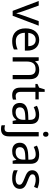

<svg xmlns="http://www.w3.org/2000/svg" viewBox="1446 -2224 1017 3950"><g transform="rotate(90 1955.0 -248.5)"><path d="M203 0H304L508 -536H414L300 -220C285 -177 262 -111 255 -78H251C245 -111 224 -176 208 -220L94 -536H0Z M800 -546C658 -546 563 -440 563 -264C563 -85 668 10 821 10C894 10 942 -1 997 -25V-102C941 -78 893 -65 825 -65C718 -65 657 -130 654 -251H1021V-304C1021 -450 937 -546 800 -546ZM799 -474C888 -474 928 -412 929 -321H656C665 -417 715 -474 799 -474Z M1415 -546C1347 -546 1281 -519 1246 -463H1241L1228 -536H1157V0H1245V-278C1245 -403 1283 -472 1402 -472C1484 -472 1522 -429 1522 -343V0H1609V-349C1609 -487 1543 -546 1415 -546Z M1954 -62C1905 -62 1870 -93 1870 -158V-468H2025V-536H1870V-659H1818L1783 -545L1706 -510V-468H1782V-156C1782 -26 1855 10 1939 10C1971 10 2010 3 2029 -6V-73C2012 -67 1980 -62 1954 -62Z M2339 -545C2269 -545 2203 -524 2156 -499L2183 -433C2227 -454 2278 -474 2334 -474C2404 -474 2445 -444 2445 -355V-323L2354 -320C2179 -315 2097 -256 2097 -149C2097 -40 2169 10 2266 10C2356 10 2399 -17 2446 -76H2450L2467 0H2531V-365C2531 -490 2469 -545 2339 -545ZM2365 -259 2444 -262V-214C2444 -110 2376 -61 2286 -61C2228 -61 2188 -88 2188 -148C2188 -216 2231 -254 2365 -259Z M2690 -681C2690 -643 2713 -625 2742 -625C2769 -625 2793 -643 2793 -681C2793 -720 2769 -737 2742 -737C2713 -737 2690 -720 2690 -681ZM2634 240C2739 240 2785 180 2785 80V-536H2697V83C2697 148 2666 167 2623 167C2597 167 2577 163 2557 157V228C2575 235 2600 240 2634 240Z M3158 -545C3088 -545 3022 -524 2975 -499L3002 -433C3046 -454 3097 -474 3153 -474C3223 -474 3264 -444 3264 -355V-323L3173 -320C2998 -315 2916 -256 2916 -149C2916 -40 2988 10 3085 10C3175 10 3218 -17 3265 -76H3269L3286 0H3350V-365C3350 -490 3288 -545 3158 -545ZM3184 -259 3263 -262V-214C3263 -110 3195 -61 3105 -61C3047 -61 3007 -88 3007 -148C3007 -216 3050 -254 3184 -259Z M3865 -148C3865 -234 3806 -269 3704 -307C3601 -346 3566 -364 3566 -409C3566 -449 3605 -474 3677 -474C3729 -474 3779 -459 3824 -440L3854 -510C3804 -532 3748 -546 3683 -546C3563 -546 3482 -495 3482 -404C3482 -316 3544 -284 3648 -244C3753 -204 3780 -180 3780 -140C3780 -92 3742 -61 3653 -61C3590 -61 3525 -83 3483 -104V-24C3524 -2 3576 10 3651 10C3782 10 3865 -44 3865 -148Z"/></g></svg>

Font: Noto Sans Osage
Style: Regular
Weight: 400
Designer: Monotype Design Team
Foundry: Monotype Imaging Inc.
Version: Version 2.002